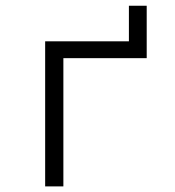

<svg xmlns="http://www.w3.org/2000/svg" viewBox="-20 -665 626 685"><path d="M141.1 0H206.1V-457.5H503.4V-644.5H439.9V-517.6H141.1Z"/></svg>

Font: Cascadia Mono NF Light
Style: Regular
Weight: 300
Monospace: yes
Designer: Aaron Bell
Foundry: Saja Typeworks
Version: Version 2404.023